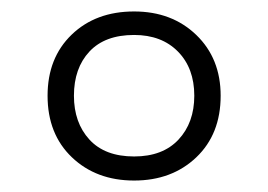

<svg xmlns="http://www.w3.org/2000/svg" viewBox="-20 -744 468 335"><path d="M214 -429Q148 -429 105.5 -469.5Q63 -510 63 -577Q63 -643 105 -683.5Q147 -724 214 -724Q280 -724 322.5 -683Q365 -642 365 -577Q365 -510 322.5 -469.5Q280 -429 214 -429ZM214 -471Q264 -471 291.5 -500.5Q319 -530 319 -577Q319 -625 290.5 -654Q262 -683 214 -683Q163 -683 136 -654Q109 -625 109 -577Q109 -530 136 -500.5Q163 -471 214 -471Z"/></svg>

Font: Noto Sans Canadian Aboriginal Light
Style: Regular
Weight: 300
Designer: Monotype Design Team, Typotheque's Kevin King
Foundry: Monotype Imaging Inc.
Version: Version 2.004; ttfautohint (v1.8.4.7-5d5b)